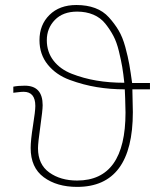

<svg xmlns="http://www.w3.org/2000/svg" viewBox="-20 -729 642 767"><path d="M33.2 -358.4V-382.8Q52.7 -386.7 79.1 -386.7Q150.4 -386.7 150.4 -308.6Q150.4 -289.1 141.1 -223.6Q131.8 -158.2 131.8 -136.7Q131.8 -72.3 176.8 -40Q221.7 -7.8 288.1 -7.8Q481.4 -7.8 481.4 -279.3Q481.4 -301.8 480 -335.9Q478.5 -370.1 478.5 -372.1Q420.9 -372.1 367.2 -380.9Q313.5 -389.6 258.8 -409.7Q204.1 -429.7 170.9 -470.7Q137.7 -511.7 137.7 -568.4Q137.7 -629.9 177.7 -669.4Q217.8 -709 285.2 -709Q327.1 -709 359.9 -696.8Q392.6 -684.6 415 -659.7Q437.5 -634.8 453.6 -607.9Q469.7 -581.1 480.5 -541.5Q491.2 -502 496.6 -471.2Q502 -440.4 507.8 -397.5H579.1V-372.1H508.8L510.7 -281.2Q510.7 17.6 288.1 17.6Q207 17.6 154.8 -21Q102.5 -59.6 102.5 -137.7Q102.5 -168.9 111.8 -227.1Q121.1 -285.2 121.1 -305.7Q121.1 -362.3 74.2 -362.3Q65.4 -362.3 50.3 -360.4Q35.2 -358.4 33.2 -358.4ZM167 -568.4Q167 -521.5 193.8 -486.8Q220.7 -452.1 267.1 -434.1Q313.5 -416 365.2 -407.2Q417 -398.4 476.6 -398.4Q472.7 -435.5 468.3 -461.4Q463.9 -487.3 455.1 -523.9Q446.3 -560.5 433.1 -585.4Q419.9 -610.4 400.9 -634.3Q381.8 -658.2 353 -670.4Q324.2 -682.6 288.1 -682.6Q231.4 -682.6 199.2 -649.4Q167 -616.2 167 -568.4Z"/></svg>

Font: Gothic A1 Thin
Style: Regular
Weight: 250
Designer: HanYang I&C Co.,Ltd.
Foundry: HanYang I&C Co.,Ltd.
Version: Version 2.50